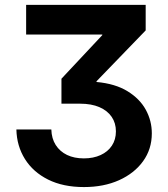

<svg xmlns="http://www.w3.org/2000/svg" viewBox="-20 -549 682 778"><path d="M320.3 209Q235.8 209 175 178.7Q114.3 148.4 81.1 95.5Q47.9 42.5 46.4 -24.4H188Q189 12.2 205.8 38.6Q222.7 64.9 251.7 78.9Q280.8 92.8 319.8 92.8Q358.4 92.8 387.7 79.3Q417 65.9 433.3 41.3Q449.7 16.6 449.7 -16.6Q449.7 -50.3 432.6 -75.4Q415.5 -100.6 383.1 -114.7Q350.6 -128.9 303.7 -128.9H229V-230L394.5 -406.7V-409.2H85.9V-529.3H570.3V-425.8L371.1 -219.7V-216.8Q446.8 -210 496.6 -179.4Q546.4 -148.9 570.8 -104.2Q595.2 -59.6 595.2 -8.8Q595.2 55.2 559.8 104.2Q524.4 153.3 462.4 181.2Q400.4 209 320.3 209Z"/></svg>

Font: Inter Cardless Tabular Bold
Style: Bold
Weight: 700
Designer: Rasmus Andersson
Foundry: rsms
Version: Version 4.000;git-4fc901f